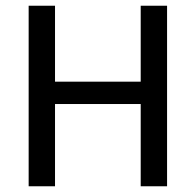

<svg xmlns="http://www.w3.org/2000/svg" viewBox="-20 -650 682 670"><path d="M80 0V-630H172V-365H471V-630H563V0H471V-287H172V0Z"/></svg>

Font: Mukta Vaani
Style: Regular
Weight: 400
Designer: Noopur Datye, Girish Dalvi, Yashodeep Gholap, Pallavi Karambelkar
Foundry: Ek Type
Version: Version 2.538;PS 1.000;hotconv 16.6.51;makeotf.lib2.5.65220;